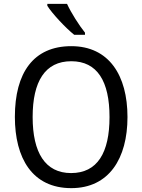

<svg xmlns="http://www.w3.org/2000/svg" viewBox="-20 -964 736 994"><path d="M327 -944H225V-934C249 -895 320 -819 364 -784H420V-795C390 -832 348 -898 327 -944ZM640 -358C640 -574 544 -725 349 -725C153 -725 57 -587 57 -359C57 -145 147 10 349 10C544 10 640 -143 640 -358ZM149 -358C149 -542 213 -647 349 -647C484 -647 547 -543 547 -358C547 -173 484 -68 348 -68C214 -68 149 -174 149 -358Z"/></svg>

Font: Noto Sans Bengali UI SemiCondensed
Style: Regular
Weight: 400
Width: 4
Designer: Jelle Bosma - Monotype Design Team
Foundry: Monotype Imaging Inc.
Version: Version 2.003